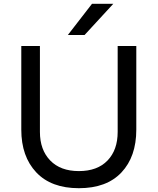

<svg xmlns="http://www.w3.org/2000/svg" viewBox="-20 -972 829 1010"><path d="M425 -788H337L464 -952H576ZM92 -290V-730H190V-278Q190 -184 244 -128Q298 -72 395 -72Q492 -72 545.5 -127.5Q599 -183 599 -278V-730H697V-290Q697 -148 619 -65Q541 18 395 18Q249 18 170.5 -65.5Q92 -149 92 -290Z"/></svg>

Font: Sora
Style: Regular
Weight: 400
Designer: Jonathan Barnbrook, Julián Moncada
Foundry: Barnbrook Fonts
Version: Version 2.000